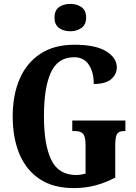

<svg xmlns="http://www.w3.org/2000/svg" viewBox="-20 -953 696 983"><path d="M358 10Q253 10 183.5 -36Q114 -82 79.5 -164.5Q45 -247 45 -358Q45 -466 80.5 -548.5Q116 -631 186.5 -677.5Q257 -724 361 -724Q469 -724 523.5 -690.5Q578 -657 578 -608Q578 -573 549.5 -548Q521 -523 460 -523Q460 -584 434.5 -622Q409 -660 359 -660Q277 -660 241 -583Q205 -506 205 -358Q205 -212 242.5 -134.5Q280 -57 370 -57Q392 -57 418 -64V-212Q418 -252 406 -267Q394 -282 364 -282H350V-336H622V-282H614Q588 -282 579 -266.5Q570 -251 570 -208V-44Q519 -17 467.5 -3.5Q416 10 358 10ZM340 -793Q305 -793 282 -810Q259 -827 259 -863Q259 -900 282 -916.5Q305 -933 340 -933Q373 -933 397 -916.5Q421 -900 421 -863Q421 -827 397 -810Q373 -793 340 -793Z"/></svg>

Font: Noto Serif ExtraCondensed ExtraBold
Style: Regular
Weight: 800
Width: 2
Designer: Monotype Design Team
Foundry: Monotype Imaging Inc.
Version: Version 2.013; ttfautohint (v1.8.4.7-5d5b)